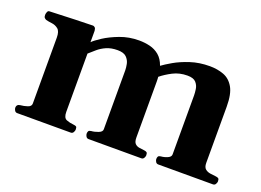

<svg xmlns="http://www.w3.org/2000/svg" viewBox="-80 -679 1175 864"><g transform="rotate(20 508.0 -247.5)"><path d="M54.7 0Q46.4 0 42.2 -7.3Q38.1 -14.6 38.1 -20Q38.1 -36.1 54.2 -38.1Q72.3 -39.6 89.1 -45.2Q106 -50.8 106 -64.5V-379.9Q106 -410.2 92.8 -420.9Q79.6 -431.6 62.5 -433.6Q45.4 -435.5 33.2 -439Q28.3 -441.4 24.9 -445.3Q21.5 -449.2 21.5 -458.5Q21.5 -464.4 24.4 -471.9Q27.3 -479.5 33.2 -480Q100.6 -482.9 156.5 -484.6Q212.4 -486.3 240.7 -486.8Q244.6 -486.8 249.5 -482.9Q254.4 -479 255.4 -467.3V-412.6Q265.6 -423.8 295.7 -443.4Q325.7 -462.9 368.2 -479Q410.6 -495.1 459 -495.1Q486.3 -495.1 511.2 -489Q536.1 -482.9 555.7 -466.6Q575.2 -450.2 585.9 -419.9Q602.1 -432.1 632.6 -449.7Q663.1 -467.3 705.3 -481.2Q747.6 -495.1 797.9 -495.1Q834 -495.1 864.3 -483.9Q894.5 -472.7 912.6 -441.5Q930.7 -410.3 930.7 -349.6V-80.6Q930.7 -59.6 941.2 -51.3Q951.7 -43 966.1 -41.3Q980.5 -39.6 992.7 -38.1Q1001 -37.1 1004.9 -33.9Q1008.8 -30.8 1008.8 -20Q1008.8 -14.6 1004.6 -7.3Q1000.5 0 992.1 0H730Q721.7 0 717.5 -7.3Q713.4 -14.6 713.4 -20Q713.4 -27.8 716.3 -32.5Q719.2 -37.1 728.5 -38.1Q744.1 -39.1 759.8 -45.9Q775.4 -52.7 775.4 -64.5V-347.2Q775.4 -359.4 772.9 -376.7Q770.5 -394 758.5 -407.5Q746.6 -420.9 717.3 -420.9Q679.2 -420.9 648.2 -404.8Q617.2 -388.7 595.2 -370.6Q595.7 -365.7 595.9 -360.4Q596.2 -355 596.2 -349.6V-80.6Q596.2 -59.6 604.5 -51.3Q612.8 -43 625 -41.3Q637.2 -39.6 649.4 -38.1Q657.7 -37.1 661.6 -33.9Q665.5 -30.8 665.5 -20Q665.5 -14.6 661.4 -7.3Q657.2 0 648.8 0H396.5Q388.2 0 384 -7.3Q379.9 -14.6 379.9 -20Q379.9 -27.8 382.8 -32.5Q385.7 -37.1 395 -38.1Q410.6 -39.1 428.2 -45.9Q445.8 -52.7 445.8 -64.5V-347.2Q445.8 -359.4 442.4 -376.7Q439 -394 425.8 -407.5Q412.6 -420.9 383.1 -420.9Q352.1 -420.9 329.6 -410.9Q307.1 -400.9 290.8 -386.7Q274.4 -372.6 260.3 -359.9V-80.6Q260.3 -52.3 276.1 -45.9Q292 -39.6 310.1 -38.1Q320.3 -37.1 324 -34.2Q327.6 -31.2 327.6 -20Q327.6 -14.6 323.5 -7.3Q319.3 0 311 0Z"/></g></svg>

Font: Gelasio
Style: Regular
Weight: 400
Designer: Eben Sorkin
Foundry: Eben Sorkin
Version: Version 1.008